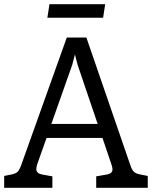

<svg xmlns="http://www.w3.org/2000/svg" viewBox="-24 -900 729 920"><path d="M684 -57V0H437V-55L489 -64Q515 -69 515 -88Q515 -97 511 -109L467 -239H199L154 -112Q150 -98 150 -90Q150 -69 177 -64L227 -55V0H-4V-57L31 -64Q51 -68 60 -76.5Q69 -85 78 -110L296 -720H390L600 -110Q608 -86 617.5 -77Q627 -68 648 -64ZM444 -306 348 -589 335 -639 322 -589 222 -306ZM213 -880H480L470 -815H203Z"/></svg>

Font: Enriqueta
Style: Regular
Weight: 400
Designer: Viviana Monsalve, Gustavo Ibarra
Foundry: 72Puntos
Version: Version 2.000